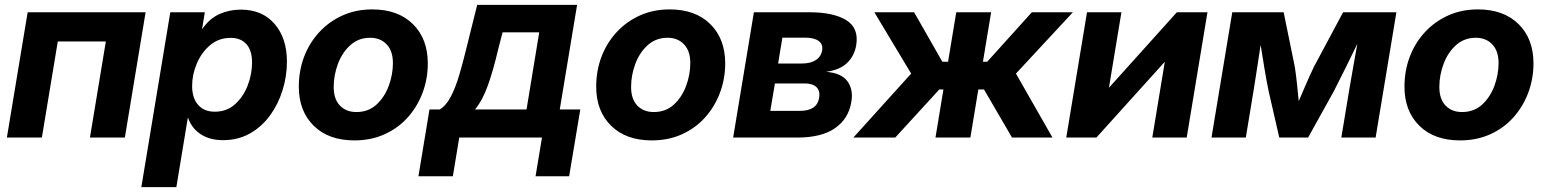

<svg xmlns="http://www.w3.org/2000/svg" viewBox="-20 -566 6354 790"><path d="M579.1 -515.6 493.7 0H350.1L415.5 -395.5H217.8L152.3 0H8.3L93.8 -515.6Z M561.5 204.1 680.7 -515.6H822.8L811.5 -446.3H812Q841.8 -489.7 882.8 -508.1Q923.8 -526.4 971.2 -526.4Q1059.1 -526.4 1109.9 -467.5Q1160.6 -408.7 1160.6 -312.5Q1160.6 -252.9 1142.8 -195.3Q1125 -137.7 1091.1 -91.1Q1057.1 -44.4 1008.3 -16.8Q959.5 10.7 897 10.7Q843.3 10.7 805.9 -13.7Q768.6 -38.1 753.4 -82H752.9L705.6 204.1ZM863.3 -106.4Q913.1 -106.4 947.3 -137.2Q981.4 -168 999.3 -214.8Q1017.1 -261.7 1017.1 -309.1Q1017.1 -358.4 993.9 -384.3Q970.7 -410.2 929.2 -410.2Q879.9 -410.2 844.2 -379.9Q808.6 -349.6 789.6 -304.2Q770.5 -258.8 770.5 -211.9Q770.5 -162.6 795.2 -134.5Q819.8 -106.4 863.3 -106.4Z M1438 11.7Q1332 11.7 1270.8 -48.6Q1209.5 -108.9 1209.5 -209.5Q1209.5 -274.9 1231.2 -332.3Q1252.9 -389.6 1293.5 -433.6Q1334 -477.5 1389.4 -502.4Q1444.8 -527.3 1511.7 -527.3Q1617.7 -527.3 1679 -466.8Q1740.2 -406.2 1740.2 -305.2Q1740.2 -242.2 1719 -185.1Q1697.8 -127.9 1658.2 -83.5Q1618.7 -39.1 1562.7 -13.7Q1506.8 11.7 1438 11.7ZM1446.3 -105Q1495.6 -105 1529.1 -135.7Q1562.5 -166.5 1579.6 -212.9Q1596.7 -259.3 1596.7 -306.6Q1596.7 -356.4 1570.8 -383.5Q1544.9 -410.6 1503.4 -410.6Q1455.1 -410.6 1421.4 -380.1Q1387.7 -349.6 1370.4 -303Q1353 -256.3 1353 -208Q1353 -158.2 1378.7 -131.6Q1404.3 -105 1446.3 -105Z M1701.7 159.2 1747.1 -115.7H1789.6Q1815.9 -131.8 1835.2 -168.9Q1854.5 -206.1 1869.4 -256.6Q1884.3 -307.1 1897.9 -362.8L1943.4 -545.9H2354.5L2283.2 -115.7H2367.7L2321.8 159.2H2183.6L2210 0H1869.6L1843.3 159.2ZM1934.6 -115.7H2146.5L2198.7 -433.1H2047.9L2029.8 -362.8Q2009.3 -275.9 1987.5 -214.8Q1965.8 -153.8 1934.6 -115.7Z M2661.6 11.7Q2555.7 11.7 2494.4 -48.6Q2433.1 -108.9 2433.1 -209.5Q2433.1 -274.9 2454.8 -332.3Q2476.6 -389.6 2517.1 -433.6Q2557.6 -477.5 2613 -502.4Q2668.5 -527.3 2735.4 -527.3Q2841.3 -527.3 2902.6 -466.8Q2963.9 -406.2 2963.9 -305.2Q2963.9 -242.2 2942.6 -185.1Q2921.4 -127.9 2881.8 -83.5Q2842.3 -39.1 2786.4 -13.7Q2730.5 11.7 2661.6 11.7ZM2669.9 -105Q2719.2 -105 2752.7 -135.7Q2786.1 -166.5 2803.2 -212.9Q2820.3 -259.3 2820.3 -306.6Q2820.3 -356.4 2794.4 -383.5Q2768.6 -410.6 2727.1 -410.6Q2678.7 -410.6 2645 -380.1Q2611.3 -349.6 2594 -303Q2576.7 -256.3 2576.7 -208Q2576.7 -158.2 2602.3 -131.6Q2627.9 -105 2669.9 -105Z M2996.6 0 3082 -515.6H3309.6Q3409.7 -515.6 3462.2 -482.9Q3514.6 -450.2 3502.9 -379.9Q3495.6 -335.9 3465.3 -306.9Q3435.1 -277.8 3378.4 -270.5Q3442.4 -265.6 3467 -231.4Q3491.7 -197.3 3482.9 -146.5Q3471.7 -77.6 3416 -38.8Q3360.4 0 3260.3 0ZM3149.4 -109.9H3272Q3341.8 -109.9 3350.6 -164.1Q3355 -192.4 3339.4 -207.5Q3323.7 -222.7 3290.5 -222.7H3168.5ZM3181.6 -304.7H3279.8Q3314.9 -304.7 3336.7 -318.8Q3358.4 -333 3362.8 -358.9Q3366.7 -384.3 3348.1 -397.7Q3329.6 -411.1 3292.5 -411.1H3199.2Z M3491.2 0 3729 -263.2 3577.6 -515.6H3741.2L3857.4 -312H3880.9L3914.6 -515.6H4058.1L4024.4 -312H4042L4225.6 -515.6H4394.5L4160.2 -263.2L4310.5 0H4144L4028.8 -197.8H4005.4L3972.7 0H3829.1L3861.8 -197.8H3844.7L3663.6 0Z M4862.8 0H4721.2L4772.5 -310.5H4771.5L4491.2 0H4367.2L4452.6 -515.6H4594.2L4543 -206.1H4543.9L4822.3 -515.6H4948.2Z M4964.8 0 5050.3 -515.6H5261.7L5307.6 -291Q5313 -256.3 5316.7 -219.7Q5320.3 -183.1 5323.7 -149.9Q5337.9 -183.1 5353.8 -219.7Q5369.6 -256.3 5386.2 -291L5506.3 -515.6H5725.6L5640.1 0H5499L5530.8 -191.9Q5539.6 -244.1 5548.1 -291.7Q5556.6 -339.4 5564.9 -385.7Q5542 -338.9 5518.1 -290Q5494.1 -241.2 5468.8 -191.9L5362.3 0H5243.7L5199.7 -191.9Q5189.9 -240.2 5182.1 -287.8Q5174.3 -335.4 5167 -381.3Q5160.2 -336.4 5153.1 -289.8Q5146 -243.2 5137.7 -191.9L5106 0Z M5987.3 11.7Q5881.3 11.7 5820.1 -48.6Q5758.8 -108.9 5758.8 -209.5Q5758.8 -274.9 5780.5 -332.3Q5802.2 -389.6 5842.8 -433.6Q5883.3 -477.5 5938.7 -502.4Q5994.1 -527.3 6061 -527.3Q6167 -527.3 6228.3 -466.8Q6289.6 -406.2 6289.6 -305.2Q6289.6 -242.2 6268.3 -185.1Q6247.1 -127.9 6207.5 -83.5Q6168 -39.1 6112.1 -13.7Q6056.2 11.7 5987.3 11.7ZM5995.6 -105Q6044.9 -105 6078.4 -135.7Q6111.8 -166.5 6128.9 -212.9Q6146 -259.3 6146 -306.6Q6146 -356.4 6120.1 -383.5Q6094.2 -410.6 6052.7 -410.6Q6004.4 -410.6 5970.7 -380.1Q5937 -349.6 5919.7 -303Q5902.3 -256.3 5902.3 -208Q5902.3 -158.2 5928 -131.6Q5953.6 -105 5995.6 -105Z"/></svg>

Font: Inter Display
Style: Bold Italic
Weight: 700
Italic angle: -9.39999°
Designer: Rasmus Andersson
Foundry: rsms
Version: Version 4.000;git-a52131595